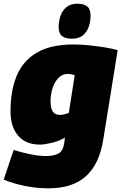

<svg xmlns="http://www.w3.org/2000/svg" viewBox="-41 -801 658 1041"><path d="M-21 173 33 12Q74 25 121.5 35Q169 45 210 45Q251 45 276.5 31Q302 17 308 -30L311 -55Q280 -36 239.5 -26.5Q199 -17 176 -17Q99 -17 57.5 -65Q16 -113 16 -197Q16 -309 49.5 -390Q83 -471 158.5 -515.5Q234 -560 359 -560Q397 -560 444.5 -555Q492 -550 534 -543Q576 -536 597 -529L519 -45Q498 88 425.5 154Q353 220 222 220Q155 220 93 207Q31 194 -21 173ZM364 -393Q357 -396 348 -398Q339 -400 325 -400Q297 -400 276 -378.5Q255 -357 244 -323Q233 -289 233 -251Q233 -215 245 -196.5Q257 -178 285 -178Q305 -178 332 -189ZM349 -591Q314 -591 295.5 -605.5Q277 -620 277 -654Q277 -686 287 -715Q297 -744 319.5 -762.5Q342 -781 378 -781Q413 -781 431.5 -766.5Q450 -752 450 -717Q450 -684 440 -655.5Q430 -627 408 -609Q386 -591 349 -591Z"/></svg>

Font: Georama Black
Style: Italic
Weight: 900
Italic angle: -9°
Designer: Jean-Baptiste Levee
Foundry: Production Type
Version: Version 1.000